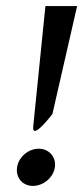

<svg xmlns="http://www.w3.org/2000/svg" viewBox="-20 -610 273 630"><path d="M36 -61C31 -27 54 0 88 0C122 0 155 -27 160 -61C165 -95 141 -122 107 -122C73 -122 41 -95 36 -61ZM129 -590 89 -195C84 -146 152 -236 152 -236L233 -590Z"/></svg>

Font: Charger Pro
Style: NarObl
Weight: 400
Designer: Jasper
Foundry: Cannot Into Space Fonts
Version: Version 1.09